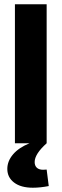

<svg xmlns="http://www.w3.org/2000/svg" viewBox="-20 -670 288 898"><path d="M49.8 0V-649.9H198.2V0Q142.1 50.3 142.1 87.9Q142.1 105 152.3 114.5Q162.6 124 182.1 124Q192.4 124 198.2 123L208 200.2Q168 208 133.8 208Q77.6 208 45.9 183.8Q14.2 159.7 14.2 120.1Q14.2 83.5 41 52Q67.9 20.5 118.2 0Z"/></svg>

Font: Apfel Grotezk
Style: Bold
Weight: 700
Designer: Luigi Gorlero
Foundry: Collletttivo
Version: Version 2.000;FEAKit 1.0